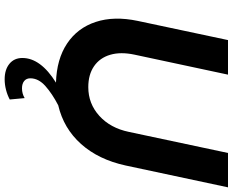

<svg xmlns="http://www.w3.org/2000/svg" viewBox="-104 -636 961 792"><g transform="rotate(90 376.0 -239.5)"><path d="M306.7 221.3Q266.7 221.3 242.7 201.6Q218.7 182 218.7 148.3Q218.7 110.6 244.2 75.9Q269.7 41.1 320.3 9.6Q223.4 6.7 159.1 -36.2Q94.8 -79 70 -154.3Q45.1 -229.6 65.8 -328L144.8 -700H287.4L204.9 -314Q192.8 -256.9 205.5 -214Q218.2 -171.1 252.7 -147.4Q287.2 -123.7 338.9 -123.7Q407.1 -123.7 457.4 -169.2Q507.7 -214.8 523.5 -290.9L610.5 -700H752.3L662.2 -277.8Q637.9 -166 573.6 -94Q509.3 -22 413.9 0.3Q366.2 25 334.3 53.4Q302.5 81.8 302.5 115.4Q302.5 131.5 313.6 140.7Q324.8 149.8 343.9 149.8Q365.7 149.8 384.2 138.8L389.9 200.3Q371.7 210.1 349.9 215.7Q328 221.3 306.7 221.3Z"/></g></svg>

Font: Red Hat Display VF
Style: Italic
Weight: 300
Italic angle: -12°
Designer: Pentagram, MCKL
Foundry: Pentagram, MCKL
Version: Version 1.023